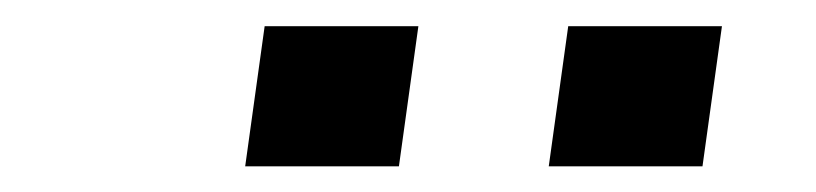

<svg xmlns="http://www.w3.org/2000/svg" viewBox="-20 -740 629 148"><path d="M169 -611.8 184 -719.8H302.5L287.5 -611.8ZM403 -611.8 418 -719.8H536.5L521.5 -611.8Z"/></svg>

Font: Chivo Medium
Style: Italic
Weight: 500
Italic angle: -8.05°
Designer: Hector Gatti
Foundry: Omnibus-Type
Version: Version 2.002